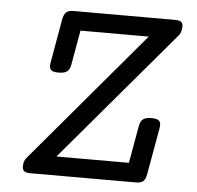

<svg xmlns="http://www.w3.org/2000/svg" viewBox="-46 -627 692 673"><g transform="rotate(5 300.0 -290.0)"><path d="M425.8 -66.4 449.2 -197.8Q452.1 -214.8 461.4 -222.2Q470.7 -229.5 491.2 -229.5Q511.7 -229.5 518.6 -222.2Q525.4 -214.8 522.5 -197.8L493.2 -33.2Q490.2 -14.6 481.9 -7.3Q473.6 0 457 0H83Q66.4 0 60.5 -7.3Q54.7 -14.6 57.6 -33.2Q59.1 -40 61.8 -44.9Q64.5 -49.8 68.4 -54.2L456.5 -513.2H216.3L194.8 -391.6Q191.9 -374.5 182.4 -367.2Q172.9 -359.9 152.3 -359.9Q131.8 -359.9 125.2 -367.2Q118.7 -374.5 121.6 -391.6L148.9 -546.4Q152.3 -564.9 160.6 -572.3Q168.9 -579.6 185.5 -579.6H544.9Q561.5 -579.6 567.4 -572.3Q573.2 -564.9 569.8 -546.4Q567.4 -534.2 561.5 -527.3L170.9 -66.4Z"/></g></svg>

Font: Courier Prime
Style: Italic
Weight: 400
Monospace: yes
Designer: Alan Dague-Greene
Foundry: Quote-Unquote Apps
Version: Version 1.202